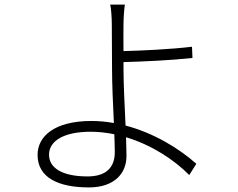

<svg xmlns="http://www.w3.org/2000/svg" viewBox="-20 -789 1040 838"><path d="M481 -125C481 -55 440 -19 362 -19C253 -19 194 -55 194 -114C194 -174 259 -214 375 -214C410 -214 445 -210 479 -203C480 -172 481 -145 481 -125ZM519 -518C600 -520 730 -526 820 -536L818 -585C727 -574 599 -568 519 -566C519 -612 518 -654 519 -682C519 -707 522 -752 525 -769H461C465 -754 468 -710 468 -682C468 -640 469 -546 469 -490C469 -427 473 -333 477 -252C445 -258 412 -261 379 -261C216 -261 144 -193 144 -113C144 -13 236 29 368 29C479 29 532 -32 532 -108C532 -130 531 -158 530 -190C640 -157 739 -93 806 -25L837 -74C764 -139 654 -208 528 -241C524 -327 519 -424 519 -490Z"/></svg>

Font: Noto Sans CJK Light
Style: Regular
Weight: 300
Designer: Ryoko NISHIZUKA (kana & ideographs); Paul D. Hunt (Latin, Greek & Cyrillic); Wenlong ZHANG (bopomofo); Sandoll Communica
Foundry: Adobe Systems Incorporated
Version: Version 1.000;PS 1;hotconv 1.0.78;makeotf.lib2.5.61930